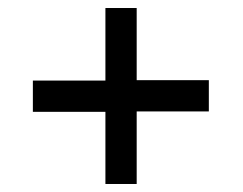

<svg xmlns="http://www.w3.org/2000/svg" viewBox="-20 -603 606 479"><path d="M501 -403H321V-583H243V-402H62V-324H243V-144H321V-325H501Z"/></svg>

Font: United Sans Medium
Style: Regular
Weight: 500
Designer: Pablo Impallari, Rodrigo Fuenzalida (Modified by Dan O. Williams)
Version: Version 1.000;PS 001.000;hotconv 1.0.88;makeotf.lib2.5.64775